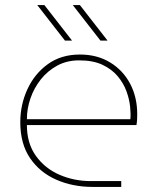

<svg xmlns="http://www.w3.org/2000/svg" viewBox="-20 -737 621 757"><path d="M346 0Q267 0 202 -28.5Q137 -57 98.5 -113.5Q60 -170 60 -255Q60 -324 88 -385Q116 -446 168.5 -484Q221 -522 295 -522Q363 -522 414 -491Q465 -460 493 -407Q521 -354 521 -287Q521 -276 520.5 -265.5Q520 -255 518 -244H86Q86 -172 121.5 -122.5Q157 -73 214.5 -48Q272 -23 338 -23H458V0ZM86 -267H494Q496 -287 493 -316.5Q490 -346 478.5 -377.5Q467 -409 444 -436.5Q421 -464 384 -481.5Q347 -499 292 -499Q244 -499 206 -478.5Q168 -458 141 -424Q114 -390 100 -349Q86 -308 86 -267ZM376 -577 267 -717H295L404 -577ZM236 -577 127 -717H155L264 -577Z"/></svg>

Font: MuseoModerno Thin Thin
Style: Regular
Weight: 250
Version: Version 1.003